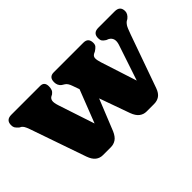

<svg xmlns="http://www.w3.org/2000/svg" viewBox="-80 -679 916 916"><g transform="rotate(-45 378.0 -221.0)"><path d="M255.5 2H202Q181.5 2 166.2 -10Q151 -22 141.5 -48.5L43 -332.5Q36.5 -350.5 32 -357.5Q27.5 -364.5 22 -368.5L13.5 -373Q0.5 -384.5 -3.2 -391.2Q-7 -398 -7 -409Q-7 -443.5 29 -443.5H223.5Q252 -443.5 252 -412.5Q252 -400.5 248.5 -391.2Q245 -382 235.5 -375L226 -370Q216.5 -364.5 214.2 -352.5Q212 -340.5 220 -316L280.5 -133L345.5 -299.5L333 -334.5Q325 -358 312.5 -365.5L299 -374Q283 -386.5 283 -409Q283 -443.5 315.5 -443.5H515.5Q548.5 -443.5 548.5 -409Q548.5 -396.5 542.2 -389.5Q536 -382.5 524.5 -375L514 -370Q502.5 -363.5 502.2 -350.8Q502 -338 508.5 -318L567.5 -135.5L628 -316.5Q640.5 -355 612.5 -370.5L601.5 -375Q589.5 -382.5 584.8 -389.2Q580 -396 580 -409Q580 -443.5 616 -443.5H726.5Q763 -443.5 763 -409Q763 -390.5 743.5 -375L734.5 -370Q728 -365.5 721.2 -355.5Q714.5 -345.5 702.5 -311.5L607.5 -44Q598.5 -19 583.2 -8.5Q568 2 547 2H496Q476.5 2 461 -9.8Q445.5 -21.5 435.5 -48.5L380.5 -202.5L316.5 -44Q305 -18 289.5 -8Q274 2 255.5 2Z"/></g></svg>

Font: Fraunces 144pt S100
Style: Bold
Weight: 700
Version: Version 1.000; ttfautohint (v1.8.3)